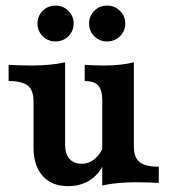

<svg xmlns="http://www.w3.org/2000/svg" viewBox="-20 -646 599 678"><path d="M98.4 -125V-288.8Q98.4 -327.1 78.2 -343.5Q57.9 -359.8 10.4 -359.8V-417.1Q52.4 -414.6 91.3 -414.6Q158 -414.6 209.9 -425.9V-135.8Q209.9 -103 225.1 -85.4Q240.2 -67.8 268.1 -67.8Q293.8 -67.8 313.9 -84.3Q334 -100.8 347.5 -132.8L346.8 -69.1Q330.2 -30.4 297.4 -9.6Q264.7 11.3 220 11.3Q162.6 11.3 130.5 -24.8Q98.4 -60.9 98.4 -125ZM279.2 -359.8V-417.1Q314.7 -414.6 345.9 -414.6Q406.6 -414.6 452.7 -425.9V-128.2Q452.7 -89.9 472.9 -73.6Q493.2 -57.3 540.7 -57.3V0Q499 -2.4 459.8 -2.4Q393.1 -2.4 341.1 8.9V-291.4Q341.1 -328.4 326.9 -344.1Q312.7 -359.8 279.2 -359.8ZM294.6 -563.2Q294.6 -589.1 312.9 -607.7Q331.3 -626.2 358.2 -626.2Q385.2 -626.2 403.7 -607.7Q422.3 -589.1 422.3 -563.2Q422.3 -536.4 403.7 -518Q385.2 -499.7 358.2 -499.7Q331.3 -499.7 312.9 -518Q294.6 -536.4 294.6 -563.2ZM112.4 -563.2Q112.4 -589.1 130.7 -607.7Q149 -626.2 176 -626.2Q202.9 -626.2 221.5 -607.7Q240 -589.1 240 -563.2Q240 -536.4 221.5 -518Q202.9 -499.7 176 -499.7Q149 -499.7 130.7 -518Q112.4 -536.4 112.4 -563.2Z"/></svg>

Font: Playfair Micro SmCond SmLight
Style: Regular
Weight: 360
Width: 4
Designer: Claus Eggers Sørensen
Foundry: Claus Eggers Sørensen
Version: Version 2.100;Glyphs 3.2 (3219)